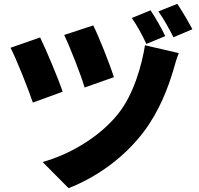

<svg xmlns="http://www.w3.org/2000/svg" viewBox="-20 -896 1040 1005"><path d="M468 -763 316 -713C348 -646 403 -505 423 -438L576 -492C555 -561 494 -712 468 -763ZM916 -618 739 -659C722 -555 681 -404 599 -301C496 -172 336 -85 203 -48L339 89C482 33 627 -67 733 -207C815 -316 860 -438 887 -528C895 -554 903 -588 916 -618ZM190 -700 35 -646C66 -587 130 -425 152 -359L308 -416C285 -485 223 -632 190 -700ZM768 -842 670 -802C697 -763 727 -709 746 -666L845 -707C828 -743 794 -804 768 -842ZM908 -876 809 -836C837 -798 867 -742 888 -701L987 -743C969 -777 934 -838 908 -876Z"/></svg>

Font: Noto Sans HK Black
Style: Regular
Weight: 900
Designer: Ryoko NISHIZUKA 西塚涼子 (kana, bopomofo & ideographs); Paul D. Hunt (Latin, Greek & Cyrillic); Sandoll Communications 산돌커뮤니
Foundry: Adobe
Version: Version 2.004;hotconv 1.0.118;makeotfexe 2.5.65603